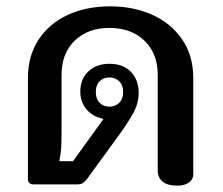

<svg xmlns="http://www.w3.org/2000/svg" viewBox="-20 -581 704 605"><path d="M477 -44V-345Q477 -413 435 -453Q393 -493 325 -493Q257 -493 215.5 -453Q174 -413 174 -345V-177Q174 -140 173 -119Q172 -98 167 -73H210L306 -206Q291 -210 280 -215Q258 -226 245.5 -246Q233 -266 233 -292Q233 -332 258.5 -356Q284 -380 325 -380Q368 -380 392.5 -354.5Q417 -329 417 -289Q417 -259 404 -232.5Q391 -206 359 -161L255 -18Q248 -9 241.5 -4.5Q235 0 224 0H85Q77 0 72.5 -4.5Q68 -9 68 -17V-335Q68 -405 101.5 -456Q135 -507 193.5 -534Q252 -561 327 -561Q401 -561 460.5 -534Q520 -507 554.5 -456Q589 -405 589 -335V-31Q589 -16 575.5 -6Q562 4 539 4Q508 4 492.5 -8.5Q477 -21 477 -44ZM368 -291Q368 -313 355.5 -325Q343 -337 325 -337Q306 -337 294 -325Q282 -313 282 -291Q282 -269 294 -257Q306 -245 325 -245Q343 -245 355.5 -257Q368 -269 368 -291Z"/></svg>

Font: Maitree Semibold
Style: Regular
Weight: 600
Designer: CadsonDemak Team
Foundry: CadsonDemak
Version: Version 1.010